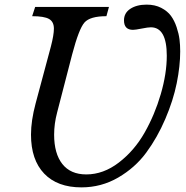

<svg xmlns="http://www.w3.org/2000/svg" viewBox="-20 -800 802 830"><path d="M759 -578Q759 -515 744 -440.5Q729 -366 694.5 -285.5Q660 -205 612 -140Q564 -75 491 -32.5Q418 10 332 10Q228 10 171 -49.5Q114 -109 114 -218Q114 -278 134 -353L200 -599Q213 -649 213 -676Q213 -706 192 -718Q171 -730 119 -730L132 -770H451L440 -730Q369 -730 345 -702.5Q321 -675 292 -565L227 -314Q214 -265 214 -218Q214 -136 249.5 -91Q285 -46 353 -46Q427 -46 494 -97.5Q561 -149 605 -226.5Q649 -304 675 -393Q701 -482 701 -559Q701 -682 632 -682Q620 -682 592.5 -676.5Q565 -671 555 -671Q516 -671 516 -712Q516 -744 543.5 -762Q571 -780 614 -780Q650 -780 677 -766Q704 -752 719 -731.5Q734 -711 743.5 -682.5Q753 -654 756 -629.5Q759 -605 759 -578Z"/></svg>

Font: Libre Baskerville
Style: Italic
Weight: 400
Italic angle: -15°
Designer: Pablo Impallari, Rodrigo Fuenzalida
Foundry: Pablo Impallari, Rodrigo Fuenzalida
Version: Version 1.051;Glyphs 3.2.3 (3260)